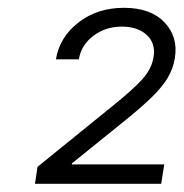

<svg xmlns="http://www.w3.org/2000/svg" viewBox="-20 -825 461 482"><path d="M67.8 -363.6 74.2 -406.2 263.1 -559.3Q313.9 -600.1 337.4 -626.2Q360.8 -652.3 365.4 -681.5Q371.4 -715.6 348.7 -736.9Q326 -758.2 285.9 -758.2Q245 -758.2 214.5 -735.1Q183.9 -712 177.9 -676.1H120.4Q129.6 -731.9 177 -768.6Q224.4 -805.4 291.2 -805.4Q358 -805.4 392.8 -769Q427.6 -732.6 419 -679.3Q414.8 -653.1 401.1 -629.8Q387.4 -606.5 359.7 -579.7Q332 -552.9 285.9 -516L160.5 -414.8V-412.3H392.4L384.6 -363.6Z"/></svg>

Font: Inter Light  BETA
Style: Italic
Weight: 300
Italic angle: 9.39999°
Designer: Rasmus Andersson
Foundry: rsms
Version: Version 3.011;git-f93a4a705